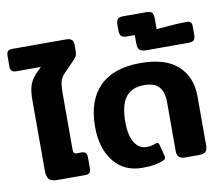

<svg xmlns="http://www.w3.org/2000/svg" viewBox="-100 -908 1190 1029"><g transform="rotate(-10 494.5 -394.0)"><path d="M76 -62V-443Q76 -486 82.5 -512.5Q89 -539 104.5 -561Q120 -583 152 -612H19Q1 -612 -6.5 -619.5Q-14 -627 -14 -644V-701Q-14 -719 -6.5 -726.5Q1 -734 19 -734H309Q331 -734 340.5 -725.5Q350 -717 350 -697V-661Q350 -646 346 -638Q342 -630 332 -619L274 -559Q254 -539 248 -517Q242 -495 242 -448V-146Q242 -134 246 -128.5Q250 -123 261 -123H285Q302 -123 309 -115.5Q316 -108 316 -91V-32Q316 -14 309 -7Q302 0 284 0H137Q101 0 88.5 -14Q76 -28 76 -62Z M382 -245Q382 -389 458 -464.5Q534 -540 679 -540Q818 -540 884.5 -477.5Q951 -415 951 -313V-43Q951 -21 940.5 -10.5Q930 0 905 0H830Q806 0 795.5 -10.5Q785 -21 785 -43V-310Q785 -364 760 -392Q735 -420 679 -420Q612 -420 579 -377.5Q546 -335 546 -241Q546 -171 570 -131Q594 -91 637 -91Q660 -91 686 -101Q692 -103 693 -103Q703 -103 706 -89L722 -26Q723 -23 723 -19Q723 -14 719.5 -10.5Q716 -7 708 -3Q665 15 596 15Q494 15 438 -57Q382 -129 382 -245Z M677 -648V-693H633Q611 -693 603 -702.5Q595 -712 595 -732V-764Q595 -784 603 -793.5Q611 -803 633 -803H758Q782 -803 790 -793.5Q798 -784 798 -759V-704Q910 -714 960 -714Q979 -714 985 -707Q991 -700 991 -683V-641Q991 -619 983 -610.5Q975 -602 953 -602H724Q697 -602 687 -612.5Q677 -623 677 -648Z"/></g></svg>

Font: Mitr Medium
Style: Regular
Weight: 500
Designer: Thanarat Vachiruckul
Foundry: Cadson Demak
Version: Version 1.003